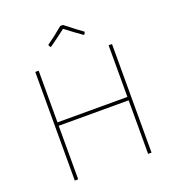

<svg xmlns="http://www.w3.org/2000/svg" viewBox="-147 -943 964 1058"><g transform="rotate(-20 335.0 -414.0)"><path d="M235 -738 228 -752Q275 -785 326 -828H342Q408 -776 442 -752L435 -738H430Q384 -770 335 -808Q286 -770 240 -738ZM130 -637V-334H540V-637H560V0H540V-314H130V0H110V-637Z"/></g></svg>

Font: Alegreya Sans SC Thin
Style: Regular
Weight: 100
Designer: Juan Pablo del Peral
Foundry: Huerta Tipografica
Version: Version 2.007